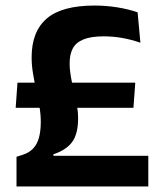

<svg xmlns="http://www.w3.org/2000/svg" viewBox="-20 -672 584 692"><path d="M36.5 -283.5 43 -374H467.5L461 -283.5ZM172.5 -110.5H514.5V0H39.5V-107L60 -113.5Q84.5 -121 99.2 -136.5Q114 -152 120.5 -176.2Q127 -200.5 127 -233Q127 -260 122 -288.8Q117 -317.5 110.5 -347.2Q104 -377 99 -406.8Q94 -436.5 94 -465.5Q94 -558.5 148.5 -605.2Q203 -652 320.5 -652Q362 -652 402.8 -645.5Q443.5 -639 476 -627.5L486 -518Q453 -529.5 420.5 -535.2Q388 -541 353.5 -541Q308 -541 281 -530Q254 -519 242.5 -497.8Q231 -476.5 231 -444.5Q231 -420.5 235.5 -395.2Q240 -370 246.2 -344.5Q252.5 -319 257 -294.2Q261.5 -269.5 261.5 -246Q261.5 -189.5 240 -160.2Q218.5 -131 172.5 -116Z"/></svg>

Font: Anek Gurmukhi SemiBold
Style: Regular
Weight: 600
Designer: Sarang Kulkarni (Gurmukhi), Yesha Goshar (Latin)
Foundry: Ek Type
Version: Version 1.003